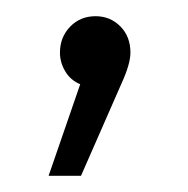

<svg xmlns="http://www.w3.org/2000/svg" viewBox="-20 -102 232 237"><path d="M141 -37Q141 -23 130 1L80 115H40L79 2Q67 -3 60.5 -14Q54 -25 54 -37Q54 -56 66.5 -69Q79 -82 98 -82Q116 -82 128.5 -69.5Q141 -57 141 -37Z"/></svg>

Font: TypoPRO Montserrat Alternates
Style: Regular
Weight: 300
Designer: Julieta Ulanovsky
Foundry: Julieta Ulanovsky
Version: Version 6.001